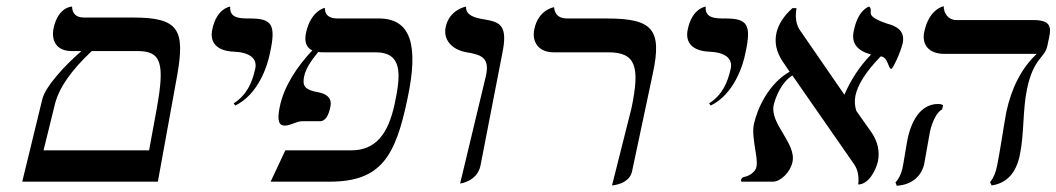

<svg xmlns="http://www.w3.org/2000/svg" viewBox="-20 -580 3372 613"><path d="M51 0H484L546 -341C571 -485 551 -524 405 -524H249C223 -524 211 -536 210 -559C210 -559 166 -559 151 -490C143 -449 161 -417 209 -417H240C190 -374 125 -305 115 -263ZM273 -417H419C495 -417 507 -379 480 -231L456 -100H119L155 -246C168 -300 208 -356 273 -417Z M731 -243C804 -278 834 -369 842 -411C862 -502 848 -521 778 -521C747 -521 712 -521 715 -559C715 -559 672 -554 658 -487C648 -443 674 -417 727 -415C776 -413 802 -394 795 -361C785 -315 767 -276 726 -250Z M1240 -248C1219 -151 1179 -100 1101 -100H891L844 0H1033C1199 0 1243 -84 1281 -265C1317 -434 1293 -521 1190 -521H1058C1031 -521 1017 -532 1017 -555C1017 -555 972 -546 957 -475C951 -447 958 -428 977 -419C927 -366 886 -303 873 -238C863 -191 873 -179 889 -179C909 -179 925 -193 946 -193H1002C1020 -193 1030 -214 1035 -240C1040 -264 1027 -279 998 -285C952 -293 945 -306 951 -336C956 -360 972 -385 996 -414C1001 -413 1007 -413 1013 -413H1179C1266 -413 1260 -342 1240 -248Z M1449 6C1449 6 1503 0 1514 -51L1583 -406C1604 -504 1574 -510 1521 -519C1521 -519 1520 -519 1520 -519C1499 -523 1466 -530 1468 -559C1468 -559 1415 -550 1403 -494C1394 -453 1423 -421 1470 -413C1521 -405 1544 -393 1531 -336Z M1934 12C1934 12 1989 9 1998 -33L2064 -344C2095 -487 2063 -521 1917 -521H1791C1764 -521 1751 -534 1749 -557C1749 -557 1699 -550 1686 -487C1677 -446 1700 -413 1747 -413H1922C2010 -413 2024 -368 1996 -234Z M2249 -243C2322 -278 2352 -369 2360 -411C2380 -502 2366 -521 2296 -521C2265 -521 2230 -521 2233 -559C2233 -559 2190 -554 2176 -487C2166 -443 2192 -417 2245 -415C2294 -413 2320 -394 2313 -361C2303 -315 2285 -276 2244 -250Z M2862 -442C2871 -486 2836 -498 2811 -505C2758 -523 2759 -534 2760 -544C2760 -549 2761 -554 2755 -559C2755 -559 2720 -551 2706 -482C2697 -443 2716 -418 2761 -406C2724 -368 2696 -324 2676 -278L2675 -279L2533 -485C2522 -502 2518 -525 2523 -554H2510C2482 -529 2465 -502 2459 -475C2452 -444 2459 -414 2478 -385L2501 -351C2434 -313 2398 -234 2387 -184C2382 -161 2387 -131 2391 -104C2395 -81 2398 -61 2395 -47C2392 -31 2371 -17 2355 -15C2351 -14 2347 -10 2346 -6C2346 -4 2346 -2 2347 0H2448C2472 0 2503 -30 2510 -62C2517 -93 2498 -123 2480 -154C2462 -184 2444 -214 2450 -244C2456 -270 2475 -318 2510 -339L2708 -54C2719 -37 2723 -16 2720 9C2752 9 2776 -34 2783 -65C2789 -96 2783 -126 2764 -155L2714 -226C2709 -241 2708 -257 2711 -274C2718 -308 2743 -350 2792 -400C2816 -398 2815 -360 2826 -360C2830 -360 2855 -411 2862 -442Z M3259 -296C3280 -396 3316 -394 3324 -434L3329 -458C3338 -496 3332 -516 3279 -516H3033C3008 -516 2993 -537 2993 -560C2993 -560 2947 -553 2931 -479C2922 -438 2945 -408 2995 -408H3290C3242 -363 3210 -301 3193 -223C3185 -181 3172 -91 3163 -49C3159 -29 3152 -12 3141 2L3146 12C3194 5 3224 -27 3236 -85C3250 -151 3245 -230 3259 -296ZM2949 -159C2956 -191 2970 -221 2988 -231L2991 -244C2987 -247 2981 -248 2975 -248C2926 -248 2893 -206 2878 -138C2874 -119 2865 -59 2861 -41C2857 -25 2849 -7 2839 2L2843 13C2893 10 2923 -19 2931 -58C2935 -77 2945 -140 2949 -159Z"/></svg>

Font: Libertinus Sans
Style: Italic
Weight: 400
Italic angle: -12°
Designer: Philipp H. Poll, Khaled Hosny
Foundry: Caleb Maclennan
Version: Version 7.050;RELEASE